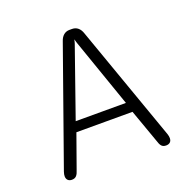

<svg xmlns="http://www.w3.org/2000/svg" viewBox="-115 -735 849 857"><g transform="rotate(-20 309.5 -307.0)"><path d="M84.5 9.5C104 9.5 112 -1.5 119.5 -26L175.5 -183H442L498 -26C505.5 -1.5 512.5 9.5 532 9.5C547.5 9.5 558.5 1.5 558.5 -16C558.5 -21.5 557.5 -28.5 554.5 -37L360 -586C352.5 -609 337 -623 315 -623H302C281 -623 265 -609 257.5 -586L63 -37C60 -28.5 59 -21.5 59 -16C59 1 70 9.5 84.5 9.5ZM314 -557.5 428 -230.5H189.5L304 -557.5C306 -564.5 308 -571 308.5 -576Z"/></g></svg>

Font: RTM Light Light
Style: Regular
Weight: 300
Designer: after Tyler Finck
Foundry: An Endless Supply
Version: Version 1.000;Glyphs 3.2.1 (3258)